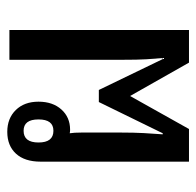

<svg xmlns="http://www.w3.org/2000/svg" viewBox="-26 -526 552 541"><g transform="rotate(-90 250.5 -256.0)"><path d="M65 0V-418Q65 -463 87.5 -487.5Q110 -512 149 -512Q187 -512 210.5 -488Q234 -464 234 -424Q234 -384 212 -359.5Q190 -335 155 -335Q150 -335 145 -336Q147 -324 147 -303V-192Q147 -155 145.5 -127.5Q144 -100 142 -74H145L233 -254H267L354 -74H357Q355 -97 353.5 -120Q352 -143 352 -192V-506H436V0H344L250 -166L157 0ZM152 -382Q184 -382 184 -424Q184 -466 152 -466Q119 -466 119 -424Q119 -382 152 -382Z"/></g></svg>

Font: Noto Sans Thai Looped UI Narrow
Style: Regular
Weight: 400
Width: 4
Designer: Cadson Demak Team
Foundry: Cadson Demak Co., Ltd.
Version: Version 1.000